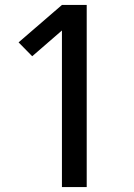

<svg xmlns="http://www.w3.org/2000/svg" viewBox="-20 -755 540 775"><path d="M230 0V-632L110 -528L55 -584L230 -735H330V0Z"/></svg>

Font: Iosevka Semibold
Style: Regular
Weight: 600
Monospace: yes
Designer: Belleve Invis
Foundry: Belleve Invis
Version: Version 33.2.3; ttfautohint (v1.8.4)